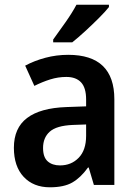

<svg xmlns="http://www.w3.org/2000/svg" viewBox="-20 -786 577 816"><path d="M270 -553Q466 -553 466 -364V0H379L357 -74H354Q323 -31 287.5 -10.5Q252 10 192 10Q122 10 80.5 -34.5Q39 -79 39 -158Q39 -242 95 -284.5Q151 -327 262 -331L346 -334V-363Q346 -413 324.5 -436Q303 -459 262 -459Q227 -459 193.5 -448.5Q160 -438 126 -421L87 -507Q126 -528 173 -540.5Q220 -553 270 -553ZM289 -255Q220 -252 191.5 -226.5Q163 -201 163 -157Q163 -118 182.5 -100.5Q202 -83 235 -83Q283 -83 314.5 -115.5Q346 -148 346 -209V-257ZM443 -756Q428 -737 400 -709Q372 -681 341.5 -653Q311 -625 287 -606H206V-618Q230 -651 258.5 -691.5Q287 -732 305 -766H443Z"/></svg>

Font: Noto Sans Sinhala SemiCondensed SemiBold
Style: Regular
Weight: 600
Width: 4
Designer: Jelle Bosma - Monotype Design Team
Foundry: Monotype Imaging Inc.
Version: Version 2.006; ttfautohint (v1.8.4.7-5d5b)